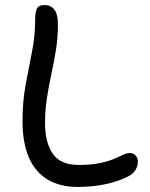

<svg xmlns="http://www.w3.org/2000/svg" viewBox="-20 -730 592 759"><path d="M287 9Q216 9 167 -21Q118 -51 93.5 -109Q69 -167 69 -251Q69 -329 81.5 -396Q94 -463 106.5 -525.5Q119 -588 119 -652Q119 -680 125.5 -695Q132 -710 156 -710Q174 -710 186 -701Q198 -692 203.5 -675Q209 -658 209 -634Q209 -583 201.5 -535Q194 -487 183.5 -439Q173 -391 165.5 -342.5Q158 -294 158 -243Q158 -167 188.5 -122.5Q219 -78 291 -78Q341 -78 374 -85Q407 -92 428.5 -101Q450 -110 465 -117.5Q480 -125 493 -125Q508 -125 516.5 -115Q525 -105 525 -91Q525 -75 517 -60.5Q509 -46 493 -36Q450 -13 397.5 -2Q345 9 287 9Z"/></svg>

Font: Shantell Sans Light
Style: Regular
Weight: 400
Version: Version 1.011;[c5ecc13dd]